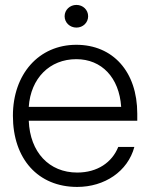

<svg xmlns="http://www.w3.org/2000/svg" viewBox="-20 -737 601 769"><path d="M289.1 11.7C398.9 11.7 491.7 -50.3 518.1 -148.4H453.6C428.7 -86.4 370.1 -45.9 289.1 -45.9C176.8 -45.9 100.1 -127.4 95.2 -253.4H529.8V-281.7C529.8 -450.7 431.6 -557.6 285.6 -557.6C135.7 -557.6 31.7 -440.4 31.7 -273.4C31.7 -100.1 132.8 11.7 289.1 11.7ZM95.2 -309.1C103 -423.8 179.2 -500 285.6 -500C387.2 -500 457.5 -426.3 465.3 -309.1ZM238.8 -671.9C238.8 -646.5 259.8 -626.5 286.1 -626.5C312.5 -626.5 333 -646.5 333 -671.9C333 -697.3 312.5 -717.3 286.1 -717.3C259.8 -717.3 238.8 -697.3 238.8 -671.9Z"/></svg>

Font: Guggenheim Sans Display Light
Style: Regular
Weight: 300
Designer: Modified by Tom Baber under direction of Pentagram Design 2023
Foundry: rsms
Version: Version 1.001;Glyphs 3.1.2 (3151)